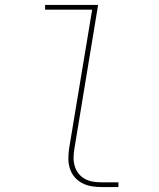

<svg xmlns="http://www.w3.org/2000/svg" viewBox="-20 -755 640 775"><path d="M389 0Q368 0 348 -3.5Q328 -7 310.5 -16.5Q293 -26 280.5 -41Q268 -56 262 -75Q256 -94 256 -114.5Q256 -135 259 -156L352 -716H162V-735H376L280 -153Q277 -135 277 -117.5Q277 -100 282 -83.5Q287 -67 297.5 -54Q308 -41 322.5 -33Q337 -25 354.5 -22Q372 -19 389 -19H458V0Z"/></svg>

Font: Iosevka SS04 Thin Extended
Style: Italic
Weight: 100
Width: 7
Italic angle: -9°
Monospace: yes
Designer: Belleve Invis
Foundry: Belleve Invis
Version: Version 19.0.0; ttfautohint (v1.8.4)